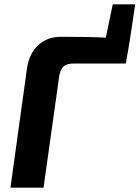

<svg xmlns="http://www.w3.org/2000/svg" viewBox="-20 -862 641 882"><path d="M576 -675 558 -570H317Q287 -570 272 -557Q257 -544 252 -512L180 0H28L104 -548Q114 -616 155.5 -654.5Q197 -693 259 -693Q400 -693 466 -689L498 -842H601Z"/></svg>

Font: Exo 2.0
Style: Bold Italic
Weight: 700
Italic angle: -8°
Designer: Natanael Gama
Version: Version 1.001;PS 001.001;hotconv 1.0.70;makeotf.lib2.5.58329